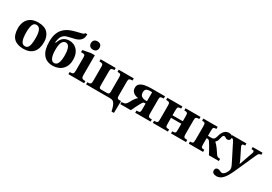

<svg xmlns="http://www.w3.org/2000/svg" viewBox="36 -1806 4428 3129"><g transform="rotate(30 2250.0 -241.0)"><path d="M274 10Q156 10 94 -50Q32 -110 32 -240Q32 -310 58 -365.5Q84 -421 138.5 -453Q193 -485 277 -485Q397 -485 456.5 -422Q516 -359 516 -251Q516 -123 454 -56.5Q392 10 274 10ZM277 -39Q327 -39 345.5 -89.5Q364 -140 364 -243Q364 -337 341.5 -387Q319 -437 269 -437Q221 -437 202.5 -386.5Q184 -336 184 -250Q184 -143 206 -91Q228 -39 277 -39Z M823 10Q710 10 647 -68Q584 -146 584 -308Q584 -400 608.5 -462Q633 -524 676 -564Q719 -604 773 -627Q827 -650 885 -663Q950 -679 984 -687.5Q1018 -696 1023 -717H1061Q1062 -713 1062 -709.5Q1062 -706 1062 -704Q1061 -658 1043.5 -628Q1026 -598 997.5 -580.5Q969 -563 933.5 -553Q898 -543 860 -536Q823 -529 785.5 -517Q748 -505 720 -475.5Q692 -446 681 -385L673 -341H687Q709 -415 754.5 -448.5Q800 -482 863 -482Q923 -482 969.5 -453.5Q1016 -425 1043 -371Q1070 -317 1070 -240Q1070 -155 1036 -99.5Q1002 -44 946 -17Q890 10 823 10ZM827 -40Q852 -40 872 -57.5Q892 -75 904 -116.5Q916 -158 916 -229Q916 -303 904 -346.5Q892 -390 872.5 -408.5Q853 -427 831 -427Q788 -427 762.5 -384.5Q737 -342 737 -238Q737 -144 759.5 -92Q782 -40 827 -40Z M1416 0H1120V-40Q1169 -40 1182.5 -53.5Q1196 -67 1196 -110V-365Q1196 -399 1182 -406.5Q1168 -414 1145 -414Q1135 -414 1127 -413Q1119 -412 1119 -412V-454L1269 -482H1339V-113Q1339 -84 1344.5 -68Q1350 -52 1366.5 -46Q1383 -40 1416 -40ZM1264 -545Q1227 -545 1205.5 -566.5Q1184 -588 1184 -623Q1184 -658 1205 -679.5Q1226 -701 1264 -701Q1304 -701 1324.5 -680Q1345 -659 1345 -624Q1345 -588 1324.5 -566.5Q1304 -545 1264 -545Z M2078 176H2033Q2019 112 2004 76Q1989 40 1972.5 24Q1956 8 1938.5 4Q1921 0 1903 0H1453V-40Q1481 -40 1496.5 -44Q1512 -48 1518.5 -61.5Q1525 -75 1525 -105V-377Q1525 -416 1507.5 -424.5Q1490 -433 1453 -433V-473H1737V-433Q1699 -433 1683.5 -422.5Q1668 -412 1668 -375V-101Q1668 -70 1677 -59.5Q1686 -49 1706 -49H1818Q1841 -49 1851.5 -60Q1862 -71 1862 -102V-374Q1862 -412 1848.5 -422.5Q1835 -433 1794 -433V-473H2077V-433Q2035 -433 2020 -422.5Q2005 -412 2005 -378V-101Q2005 -72 2015 -60.5Q2025 -49 2048 -49H2082Z M2295 0H2096V-40Q2129 -41 2147.5 -45.5Q2166 -50 2179.5 -64.5Q2193 -79 2209 -108Q2236 -158 2256 -185.5Q2276 -213 2297 -227V-230Q2265 -234 2235.5 -247Q2206 -260 2187 -286Q2168 -312 2168 -353Q2168 -402 2202 -428.5Q2236 -455 2290.5 -465Q2345 -475 2407 -475H2664V-433Q2620 -433 2606.5 -424Q2593 -415 2593 -381V-107Q2593 -77 2599 -63Q2605 -49 2621 -45Q2637 -41 2667 -41V0H2377V-41Q2410 -41 2425.5 -45Q2441 -49 2445 -63.5Q2449 -78 2449 -107V-214H2439Q2420 -214 2410.5 -210Q2401 -206 2393 -192Q2387 -183 2371.5 -155Q2356 -127 2336 -87Q2316 -47 2295 0ZM2424 -258H2449V-426Q2442 -428 2431.5 -428Q2421 -428 2411 -428Q2362 -428 2339.5 -410.5Q2317 -393 2317 -353Q2317 -299 2349 -278.5Q2381 -258 2424 -258Z M2992 0H2709V-40Q2741 -40 2756 -45Q2771 -50 2776 -64.5Q2781 -79 2781 -109V-360Q2781 -391 2777 -406.5Q2773 -422 2758 -427.5Q2743 -433 2709 -433V-473H2992V-433Q2960 -433 2945.5 -426.5Q2931 -420 2927.5 -404.5Q2924 -389 2924 -360V-268H3118V-360Q3118 -389 3115 -404.5Q3112 -420 3098 -426.5Q3084 -433 3051 -433V-473H3333V-433Q3298 -433 3282.5 -426.5Q3267 -420 3264 -404.5Q3261 -389 3261 -360V-112Q3261 -81 3265.5 -65.5Q3270 -50 3285.5 -45Q3301 -40 3333 -40V0H3051V-40Q3084 -40 3098 -45Q3112 -50 3115 -65.5Q3118 -81 3118 -112V-220H2924V-112Q2924 -81 2927.5 -65.5Q2931 -50 2945.5 -45Q2960 -40 2992 -40Z M3654 0H3385V-40Q3415 -40 3428.5 -45Q3442 -50 3445.5 -66Q3449 -82 3449 -113V-359Q3449 -388 3446 -404Q3443 -420 3430 -426.5Q3417 -433 3386 -433V-473H3655V-433Q3624 -433 3611 -426.5Q3598 -420 3595 -404Q3592 -388 3592 -359V-267H3657Q3689 -267 3706 -285Q3723 -303 3735 -353Q3742 -381 3757.5 -410.5Q3773 -440 3800 -460.5Q3827 -481 3868 -481Q3883 -481 3900.5 -477Q3918 -473 3931 -461Q3944 -449 3944 -425Q3944 -403 3930.5 -387.5Q3917 -372 3891 -372Q3876 -372 3866.5 -378Q3857 -384 3849 -390Q3841 -396 3830 -396Q3818 -396 3808.5 -390Q3799 -384 3791 -353Q3784 -319 3776.5 -294.5Q3769 -270 3745 -248V-242Q3763 -227 3779 -209Q3795 -191 3816.5 -161.5Q3838 -132 3870 -82Q3886 -57 3901 -49Q3916 -41 3951 -40V0H3764Q3739 -48 3721 -81Q3703 -114 3687 -140.5Q3671 -167 3652 -196Q3634 -223 3611 -223H3592V-113Q3592 -83 3595 -67Q3598 -51 3611 -45.5Q3624 -40 3654 -40Z M4037 235Q4003 235 3979 220Q3955 205 3955 171Q3955 145 3969 132Q3983 119 4004 119Q4029 119 4049.5 131Q4070 143 4089 143Q4106 143 4123 129.5Q4140 116 4153.5 96Q4167 76 4175 54Q4183 32 4183 16Q4183 -10 4165.5 -46Q4148 -82 4131 -116L3988 -399Q3980 -416 3966 -425Q3952 -434 3927 -434V-473H4197V-433Q4166 -433 4154 -427Q4142 -421 4142 -407Q4142 -397 4146.5 -386.5Q4151 -376 4157 -364L4247 -183L4266 -132H4271L4362 -391Q4365 -403 4365 -410Q4365 -423 4351.5 -428.5Q4338 -434 4315 -434V-473H4500V-434Q4471 -434 4457.5 -422Q4444 -410 4432 -382L4254 16Q4205 126 4154.5 180.5Q4104 235 4037 235Z"/></g></svg>

Font: STIX Two Text
Style: Bold
Weight: 700
Designer: Ross Mills, John Hudson & Paul Hanslow, Tiro Typeworks Ltd; with prior portions MicroPress Inc., and Coen Hoffman.
Foundry: Tiro Typeworks Ltd
Version: Version 2.13 b171